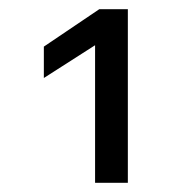

<svg xmlns="http://www.w3.org/2000/svg" viewBox="-20 -669 418 416"><path d="M257 -273H186V-571L75 -500V-568L195 -649H257Z"/></svg>

Font: Play
Style: Regular
Weight: 400
Designer: Jonas Hecksher
Foundry: Jonas Hecksher, Playtypeª, e-types AS
Version: Version 1.002